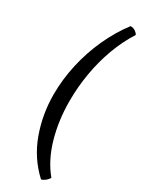

<svg xmlns="http://www.w3.org/2000/svg" viewBox="-256 -840 832 1081"><g transform="rotate(30 160.0 -300.0)"><path d="M235 200Q143 115 100 -3.5Q57 -122 57 -251Q57 -349 79 -447Q101 -545 142 -635Q183 -725 240 -800Q259 -800 272.5 -790.5Q286 -781 290 -771Q245 -701 214.5 -618Q184 -535 168.5 -445Q153 -355 153 -264Q153 -137 185 -25.5Q217 86 281 163Q272 178 258.5 188Q245 198 235 200Z"/></g></svg>

Font: Texturina Medium
Style: Regular
Weight: 500
Designer: Guillermo Torres Carreño
Foundry: Omnibus-Type
Version: Version 1.003